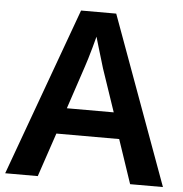

<svg xmlns="http://www.w3.org/2000/svg" viewBox="-52 -767 776 816"><g transform="rotate(5 336.5 -358.5)"><path d="M533 0 470 -187H202L139 0H0L261 -717H411L673 0ZM375 -481Q371 -495 363.5 -519.5Q356 -544 348.5 -569.5Q341 -595 336 -612Q331 -592 323.5 -565.5Q316 -539 309 -515.5Q302 -492 298 -481L237 -298H437Z"/></g></svg>

Font: Noto Sans Kawi SemiBold
Style: Regular
Weight: 600
Designer: Fadhl Haqq
Version: Version 1.000